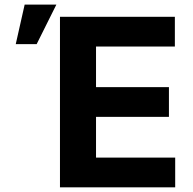

<svg xmlns="http://www.w3.org/2000/svg" viewBox="-20 -799 825 819"><path d="M235.8 0V-727.3H725.9V-600.5H389.6V-427.2H700.6V-300.4H389.6V-126.8H727.3V0ZM47.2 -610.8 85.2 -779.5H220.5L136.4 -610.8Z"/></svg>

Font: InterMG
Style: Bold
Weight: 700
Designer: Rasmus Andersson
Foundry: rsms
Version: Version 3.019;December 26, 2023;FontCreator 15.0.0.2955 64-b